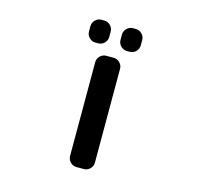

<svg xmlns="http://www.w3.org/2000/svg" viewBox="-130 -1107 1260 1224"><g transform="rotate(15 500.0 -495.0)"><path d="M479.5 -20.5Q456.1 -20.5 439 -37.6Q421.9 -54.7 421.9 -78.1V-697.3Q421.9 -720.7 439 -737.8Q456.1 -754.9 479.5 -754.9H528.3Q551.8 -754.9 568.8 -737.8Q585.9 -720.7 585.9 -697.3V-78.1Q585.9 -54.7 568.8 -37.6Q551.8 -20.5 528.3 -20.5ZM390.6 -818.4Q367.2 -818.4 350.1 -835.4Q333 -852.5 333 -876V-911.1Q333 -934.6 350.1 -951.7Q367.2 -968.8 390.6 -968.8H409.2Q432.6 -968.8 449.7 -951.7Q466.8 -934.6 466.8 -911.1V-876Q466.8 -852.5 449.7 -835.4Q432.6 -818.4 409.2 -818.4ZM598.6 -818.4Q575.2 -818.4 558.1 -835.4Q541 -852.5 541 -876V-911.1Q541 -934.6 558.1 -951.7Q575.2 -968.8 598.6 -968.8H617.2Q640.6 -968.8 657.7 -951.7Q674.8 -934.6 674.8 -911.1V-876Q674.8 -852.5 657.7 -835.4Q640.6 -818.4 617.2 -818.4Z"/></g></svg>

Font: Gen Jyuu Gothic Monospace Bold
Style: Bold
Weight: 700
Designer: [Source Han Sans]
Ryoko NISHIZUKA  (kana & ideographs); Paul D. Hunt (Latin, Greek & Cyrillic); Wenlong ZHANG  (bopomofo
Version: Version 1.002.20150607